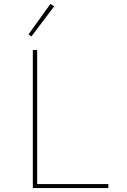

<svg xmlns="http://www.w3.org/2000/svg" viewBox="-20 -951 640 971"><path d="M146 0V-698H168V-20H528V0ZM139 -767 124 -777 235 -931 254 -919Z"/></svg>

Font: IBM Plex Mono Thin
Style: Regular
Weight: 100
Monospace: yes
Designer: Mike Abbink, Paul van der Laan, Pieter van Rosmalen
Foundry: Bold Monday
Version: Version 2.3